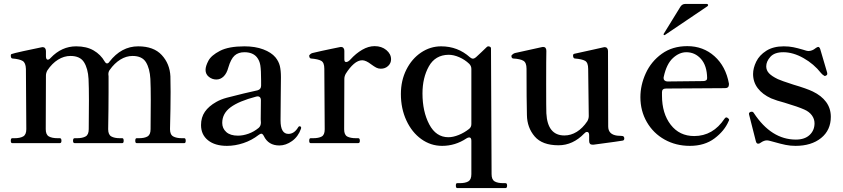

<svg xmlns="http://www.w3.org/2000/svg" viewBox="-20 -729 4292 978"><path d="M919 -25Q926 -25 926 -12Q926 0 919 0H676Q669 0 669 -12Q669 -25 676 -25H687Q716 -25 731.5 -34Q747 -43 747 -71L748 -221Q748 -285 746 -327Q743 -380 723.5 -412Q704 -444 655 -444Q623 -444 593 -425.5Q563 -407 539 -373Q532 -364 532 -351Q533 -347 533 -340V-261Q533 -181 531 -71Q531 -43 547 -34Q563 -25 591 -25H603Q610 -25 610 -12Q610 0 603 0H360Q352 0 352 -12Q352 -25 360 -25H372Q400 -25 416 -34Q432 -43 432 -71L433 -218Q433 -285 431 -327Q428 -380 408 -412Q388 -444 339 -444Q306 -444 275.5 -425Q245 -406 221 -370Q214 -357 214 -344L213 -71Q213 -43 229 -34Q245 -25 274 -25H285Q293 -25 293 -12Q293 0 285 0H42Q35 0 35 -12Q35 -25 42 -25H54Q82 -25 98 -34Q114 -43 114 -71L112 -378Q111 -409 95.5 -418.5Q80 -428 44 -431Q35 -431 35 -446Q35 -453 40 -454Q47 -457 98.5 -468.5Q150 -480 191 -488L197 -489Q205 -489 209.5 -483.5Q214 -478 214 -469V-442Q214 -434 216.5 -429.5Q219 -425 223 -425Q230 -425 238 -434Q294 -493 368 -493Q421 -493 457 -472Q493 -451 513 -416Q519 -406 525 -406Q532 -406 537 -414Q598 -493 684 -493Q763 -493 804 -448.5Q845 -404 848 -340Q849 -321 849 -261Q849 -181 846 -71Q846 -43 862.5 -34Q879 -25 907 -25Z M1514 -78 1513 -73Q1499 -33 1467.5 -10.5Q1436 12 1403 12Q1347 12 1324 -36Q1318 -48 1311 -48Q1306 -48 1298 -42Q1262 -14 1219.5 0Q1177 14 1136 14Q1075 14 1039.5 -14.5Q1004 -43 1004 -92Q1004 -131 1023.5 -159.5Q1043 -188 1082 -210Q1105 -223 1134.5 -231Q1164 -239 1222 -253Q1268 -263 1292 -269Q1310 -274 1310 -293V-318Q1310 -372 1306 -396.5Q1302 -421 1288 -438Q1267 -463 1225 -463Q1194 -463 1175 -446Q1156 -429 1143 -385Q1135 -355 1119 -339.5Q1103 -324 1082 -324Q1061 -324 1044 -337.5Q1027 -351 1027 -373Q1027 -392 1041.5 -419.5Q1056 -447 1100.5 -470Q1145 -493 1225 -493Q1280 -493 1321 -477.5Q1362 -462 1383 -437Q1400 -416 1405.5 -393Q1411 -370 1411 -336Q1411 -273 1410 -236L1409 -116Q1409 -47 1449 -47Q1479 -47 1499 -81Q1502 -86 1506 -86Q1509 -86 1511.5 -84Q1514 -82 1514 -78ZM1298 -78Q1309 -88 1309 -105Q1308 -110 1308 -121L1309 -218Q1309 -230 1302.5 -235Q1296 -240 1285 -237Q1197 -214 1154.5 -182.5Q1112 -151 1112 -103Q1112 -75 1132.5 -56.5Q1153 -38 1192 -38Q1218 -38 1246 -48Q1274 -58 1298 -78Z M1972 -427Q1972 -407 1957 -393Q1942 -379 1920 -379Q1907 -379 1896.5 -384.5Q1886 -390 1871 -401Q1844 -422 1825 -422Q1804 -422 1782.5 -403.5Q1761 -385 1741 -353Q1734 -340 1734 -327L1733 -70Q1733 -42 1749 -33.5Q1765 -25 1794 -25H1805Q1813 -25 1813 -12Q1813 0 1805 0H1562Q1555 0 1555 -12Q1555 -25 1562 -25H1574Q1603 -25 1618.5 -33.5Q1634 -42 1634 -70L1632 -379Q1632 -410 1616.5 -419Q1601 -428 1564 -431Q1555 -432 1555 -447Q1563 -457 1572 -459Q1592 -464 1617.5 -469.5Q1643 -475 1667 -480Q1694 -485 1711 -489L1717 -490Q1725 -490 1729.5 -484.5Q1734 -479 1734 -470V-427Q1734 -413 1743 -413Q1753 -413 1765 -426Q1793 -457 1825 -475.5Q1857 -494 1888 -494Q1924 -494 1948 -474Q1972 -454 1972 -427Z M2555 204Q2563 204 2563 216Q2563 229 2555 229H2309Q2302 229 2302 216Q2302 210 2303.5 207Q2305 204 2309 204H2321Q2350 204 2365.5 195Q2381 186 2381 158V-12Q2381 -29 2370 -29Q2364 -29 2356 -24Q2299 14 2232 14Q2174 14 2126 -20.5Q2078 -55 2050 -115.5Q2022 -176 2022 -250Q2022 -319 2050 -374.5Q2078 -430 2125 -461.5Q2172 -493 2227 -493Q2312 -493 2374 -437Q2383 -430 2389 -430Q2395 -430 2404 -437L2433 -464L2459 -489Q2463 -493 2467 -493Q2472 -493 2476.5 -490.5Q2481 -488 2481 -483L2484 158Q2484 186 2499.5 195Q2515 204 2544 204ZM2369 -72Q2381 -81 2381 -97V-378Q2381 -393 2370 -404Q2348 -425 2319.5 -437.5Q2291 -450 2265 -450Q2197 -449 2164.5 -391Q2132 -333 2132 -253Q2132 -161 2166.5 -95.5Q2201 -30 2264 -30Q2288 -30 2316.5 -41.5Q2345 -53 2369 -72Z M3160 -24Q3160 -15 3153 -13Q3146 -11 3003 8H2998Q2981 8 2981 -11V-40Q2981 -57 2970 -57Q2963 -57 2956 -49Q2898 11 2825 11Q2742 11 2703.5 -34Q2665 -79 2664 -143Q2662 -219 2662 -379Q2662 -410 2646 -419.5Q2630 -429 2594 -431Q2585 -432 2585 -445Q2585 -447 2591.5 -452.5Q2598 -458 2604 -459L2740 -489L2746 -490Q2763 -490 2763 -470Q2762 -435 2762 -302Q2762 -173 2763 -152Q2769 -39 2855 -39Q2888 -39 2918 -57.5Q2948 -76 2972 -112Q2979 -125 2979 -138L2976 -378Q2976 -410 2960.5 -419Q2945 -428 2908 -431Q2899 -432 2899 -447Q2899 -453 2905 -455L2996 -475L3054 -488L3060 -489Q3068 -489 3072.5 -483.5Q3077 -478 3077 -469L3078 -85Q3078 -44 3124 -38Q3130 -37 3142 -37Q3153 -37 3156.5 -33.5Q3160 -30 3160 -24Z M3694 -119Q3694 -116 3691 -111Q3670 -62 3619.5 -24Q3569 14 3494 14Q3423 14 3365.5 -18Q3308 -50 3275 -107Q3242 -164 3242 -234Q3242 -296 3269.5 -356Q3297 -416 3351 -455Q3405 -494 3481 -494Q3562 -494 3619.5 -442.5Q3677 -391 3693 -303V-299Q3693 -280 3673 -280L3373 -278Q3352 -278 3352 -260V-242Q3352 -151 3396.5 -93.5Q3441 -36 3516 -36Q3612 -36 3671 -125Q3675 -131 3680 -131Q3684 -131 3688 -127Q3694 -123 3694 -119ZM3361 -338 3360 -332Q3360 -324 3365.5 -319Q3371 -314 3380 -314L3561 -316Q3582 -316 3582 -331Q3581 -395 3550.5 -429Q3520 -463 3476 -463Q3440 -463 3407.5 -433Q3375 -403 3361 -338ZM3573 -690Q3577 -693 3581 -695.5Q3585 -698 3586 -700Q3587 -701 3587 -703Q3587 -705 3585 -707Q3583 -709 3580 -709H3471Q3455 -709 3446 -695L3361 -557L3360 -554Q3360 -553 3361 -551.5Q3362 -550 3364 -550L3367 -551Z M3842 3Q3833 3 3830 -10L3796 -144L3795 -149Q3795 -156 3803 -159Q3805 -160 3809 -160Q3816 -160 3820 -153Q3909 -18 4034 -18Q4079 -18 4104 -41.5Q4129 -65 4129 -101Q4129 -123 4115.5 -141.5Q4102 -160 4077 -171Q4046 -185 3976 -206Q3937 -216 3908 -228Q3864 -248 3840 -279.5Q3816 -311 3816 -352Q3816 -382 3832 -415Q3848 -448 3883.5 -470.5Q3919 -493 3972 -493Q3999 -493 4021 -488.5Q4043 -484 4070 -476Q4091 -469 4097 -469Q4117 -469 4135 -484Q4143 -490 4148 -490Q4154 -490 4158 -479L4193 -360Q4194 -357 4194 -353Q4194 -347 4186 -343Q4184 -342 4180 -342Q4167 -350 4162 -357Q4126 -403 4073 -433Q4020 -463 3970 -463Q3925 -463 3904 -439.5Q3883 -416 3883 -391Q3883 -371 3897 -356Q3911 -341 3942 -326Q3959 -318 4021 -298Q4089 -278 4120 -263Q4164 -242 4188 -209.5Q4212 -177 4212 -134Q4212 -66 4162.5 -26Q4113 14 4032 14Q4006 14 3981.5 9Q3957 4 3922 -6Q3915 -8 3903.5 -11Q3892 -14 3887 -14Q3872 -14 3856 -3Q3849 3 3842 3Z"/></svg>

Font: Shippori Mincho B1 SemiBold
Style: Regular
Weight: 600
Designer: FONTDASU
Foundry: FONTDASU / Google Inc. / but / Adobe
Version: Version 3.110; ttfautohint (v1.8.3)